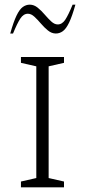

<svg xmlns="http://www.w3.org/2000/svg" viewBox="-20 -805 365 825"><path d="M70 0V-25L136 -40V-520L70 -535V-560H255V-535L189 -520V-40L255 -25V0ZM24 -661Q38 -711 51 -738Q64 -765 78 -775Q92 -785 108 -785Q126 -785 142 -772Q158 -759 172 -742.5Q186 -726 200 -713Q214 -700 228 -700Q247 -700 260.5 -720.5Q274 -741 292 -785H304Q290 -735 277 -708Q264 -681 250 -671Q236 -661 220 -661Q202 -661 186 -674Q170 -687 156 -703.5Q142 -720 128 -733Q114 -746 100 -746Q81 -746 67.5 -725.5Q54 -705 36 -661Z"/></svg>

Font: Spectral SC ExtraLight
Style: Regular
Weight: 275
Designer: Jean-Baptiste Levee
Foundry: Production Type
Version: Version 2.001